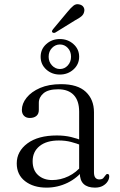

<svg xmlns="http://www.w3.org/2000/svg" viewBox="-20 -869 562 900"><path d="M354 -59.5V-68.5L351 -72.5V-345.5Q351 -397 325.5 -423.8Q300 -450.5 252.5 -450.5Q206 -450.5 184 -431.8Q162 -413 162 -387.5V-353.5Q162 -335 150.5 -325.5Q139 -316 119.5 -316Q102.5 -316 92.5 -326.2Q82.5 -336.5 82.5 -353.5Q82.5 -383.5 104.8 -411.2Q127 -439 168 -456.8Q209 -474.5 266 -474.5Q344 -474.5 382.2 -438.5Q420.5 -402.5 420.5 -343V-62Q420.5 -43.5 427.2 -35.8Q434 -28 445 -28Q458.5 -28 464 -34Q469.5 -40 473.5 -46Q475.5 -49 477.8 -51.2Q480 -53.5 484 -53.5Q488 -53.5 490 -50.5Q492 -47.5 492 -42Q492 -30 484.2 -18Q476.5 -6 461.8 2.2Q447 10.5 425 10.5Q390.5 10.5 372.2 -6.5Q354 -23.5 354 -59.5ZM58.5 -103Q58.5 -159.5 108.5 -196.8Q158.5 -234 246.5 -234Q282.5 -234 313 -226.8Q343.5 -219.5 367.5 -209L362.5 -187.5Q338.5 -197 312.5 -203.8Q286.5 -210.5 256 -210.5Q198 -210.5 165.5 -184.2Q133 -158 133 -113.5Q133 -71 158.8 -48Q184.5 -25 224.5 -25Q264 -25 301 -42.8Q338 -60.5 365.5 -95L375 -77Q343.5 -35 296.8 -12.2Q250 10.5 198 10.5Q136.5 10.5 97.5 -19.8Q58.5 -50 58.5 -103ZM260.5 -519.5Q223 -519.5 196.8 -543.2Q170.5 -567 170.5 -603Q170.5 -638.5 196.8 -662.2Q223 -686 260.5 -686Q298 -686 324.5 -662.2Q351 -638.5 351 -603Q351 -567.5 324.5 -543.5Q298 -519.5 260.5 -519.5ZM261 -660.5Q239.5 -660.5 223.8 -644.2Q208 -628 208 -603Q208 -579 223.8 -562.2Q239.5 -545.5 261 -545.5Q282.5 -545.5 297.8 -562.2Q313 -579 313 -603Q313 -628 297.8 -644.2Q282.5 -660.5 261 -660.5ZM296.5 -813.5Q312 -832.5 324.5 -842.5Q337 -852.5 353 -848Q366 -845 371.8 -835.2Q377.5 -825.5 374.5 -814Q372 -801 361 -792Q350 -783 332.5 -774L239.5 -716.5Q236 -714.5 232 -714.8Q228 -715 225.5 -717.5Q222.5 -721 224 -724.8Q225.5 -728.5 228.5 -732Z"/></svg>

Font: Fraunces Light
Style: Regular
Weight: 300
Version: Version 1.000;[b76b70a41]